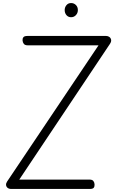

<svg xmlns="http://www.w3.org/2000/svg" viewBox="-20 -1240 750 1260"><path d="M54 0Q39 0 30 -7.2Q21 -14.5 19.8 -25.5Q18.5 -36.5 26.5 -48.5L626.5 -942.5H163Q144 -942.5 136.5 -952Q129 -961.5 128 -974.5Q127 -986.5 133.2 -995.2Q139.5 -1004 159.5 -1004H677Q689 -1004 698 -997.2Q707 -990.5 709.2 -978.8Q711.5 -967 701.5 -952L106.5 -61.5H566.5Q585.5 -61.5 592.5 -52.5Q599.5 -43.5 600.5 -31Q601.5 -17.5 595.8 -8.8Q590 0 570 0ZM446.5 -1127Q428 -1127 416.2 -1140.5Q404.5 -1154 404.5 -1174Q404.5 -1192 416 -1206Q427.5 -1220 446.5 -1220Q465 -1220 478 -1207.2Q491 -1194.5 491 -1174Q491 -1154.5 478.2 -1140.8Q465.5 -1127 446.5 -1127Z"/></svg>

Font: Edu NSW ACT Hand Pre
Style: Regular
Weight: 400
Designer: Tina and Corey Anderson, Eben Sorkin, Mirko Velimirovic
Foundry: Sorkin Type Co.
Version: Version 2.000